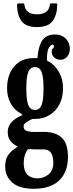

<svg xmlns="http://www.w3.org/2000/svg" viewBox="-20 -886 444 1167"><path d="M23 -348Q23 -433 67 -483Q111 -533 185 -533Q190 -533 192 -532.8Q194 -532.5 196 -532.5Q203.5 -532 205.5 -532.5Q207.5 -533 208.5 -540Q213 -603.5 236.8 -640Q260.5 -676.5 315.5 -676.5Q354 -676.5 379.2 -651.8Q404.5 -627 404.5 -588Q404.5 -561 388.5 -541.8Q372.5 -522.5 347.5 -522.5Q325.5 -522.5 310 -536.5Q294.5 -550.5 294.5 -570Q294.5 -587.5 301.2 -591.5Q308 -595.5 308 -604.5Q308 -614 299 -614Q289 -614 277.5 -596.5Q266 -579 265.5 -530Q265.5 -523.5 265 -520.5Q264.5 -517.5 270 -515Q292 -505 313.5 -482.2Q335 -459.5 349 -426Q363 -392.5 363 -349.5Q363 -293 340.8 -251Q318.5 -209 280 -186Q241.5 -163 192.5 -163Q188 -163 181.5 -163.5Q176.5 -163.5 166.5 -158Q149.5 -149.5 136.5 -140Q123.5 -130.5 123.5 -118.5Q123.5 -95.5 143.2 -89.8Q163 -84 186.5 -84Q195 -84 216 -84.2Q237 -84.5 246 -84.5Q316 -84.5 354.5 -50Q393 -15.5 393 69Q393 159 340.2 210.2Q287.5 261.5 184.5 261.5Q98.5 261.5 55 223.8Q11.5 186 11.5 124.5Q11.5 83.5 29.2 57.5Q47 31.5 78.5 11.5Q88 5.5 87.2 4.5Q86.5 3.5 77 -1.5Q54.5 -13.5 40.8 -33.2Q27 -53 27 -84Q27 -116 47.8 -140.5Q68.5 -165 105 -181Q117.5 -186.5 116.2 -189Q115 -191.5 105 -197Q66.5 -218 44.8 -258Q23 -298 23 -348ZM140 -348Q140 -277 151.8 -247.5Q163.5 -218 192.5 -218Q221 -218 232.8 -247.5Q244.5 -277 244.5 -348Q244.5 -419 232.8 -448.5Q221 -478 192.5 -478Q163.5 -478 151.8 -448.5Q140 -419 140 -348ZM304 105Q304 64 290.2 43Q276.5 22 243 22H197.5Q190 22 184 21.8Q178 21.5 163.5 20Q151 19 146.5 24.5Q136 40.5 130 60.2Q124 80 124 105.5Q124 152 146.2 175Q168.5 198 207.5 198Q244.5 198 274.2 174.8Q304 151.5 304 105ZM205 -721.5Q137 -721.5 110.8 -757.8Q84.5 -794 83.5 -856Q83.5 -865.5 95 -865.5H119.5Q127.5 -865.5 128.5 -857.5Q134 -799 205 -799Q272.5 -799 282 -851Q283.5 -858 284 -861.8Q284.5 -865.5 293.5 -865.5H318Q326 -865.5 327.2 -863.2Q328.5 -861 328 -853.5Q326 -793 299 -757.2Q272 -721.5 205 -721.5Z"/></svg>

Font: Besley* Condensed Semi
Style: Regular
Weight: 600
Width: 3
Designer: Owen Earl
Foundry: indestructible type*
Version: Version 3.000; ttfautohint (v1.8.3)